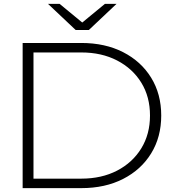

<svg xmlns="http://www.w3.org/2000/svg" viewBox="-20 -972 905 992"><path d="M400 -750Q523 -750 616 -702.5Q709 -655 761 -570.5Q813 -486 813 -375Q813 -264 761 -179.5Q709 -95 616 -47.5Q523 0 400 0H97V-750ZM153 -4 107 -49H400Q505 -49 585 -90.5Q665 -132 710 -205.5Q755 -279 755 -375Q755 -472 710 -545Q665 -618 585 -659.5Q505 -701 400 -701H107L153 -746ZM439 -817H371L228 -952H288L413 -849H397L522 -952H582Z"/></svg>

Font: Unbounded ExtraLight
Style: Regular
Weight: 250
Designer: Luke Prowse, Jean-Baptiste Morizot, Fátima Lázaro, Florian Runge
Foundry: NaN
Version: Version 1.701;gftools[0.9.28.dev5+ged2979d]